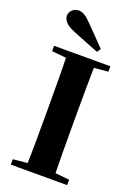

<svg xmlns="http://www.w3.org/2000/svg" viewBox="-182 -1063 802 1134"><g transform="rotate(20 218.5 -496.5)"><path d="M307 -823 291 -800Q248 -816 205.5 -833.5Q163 -851 120 -868Q80 -885 65.5 -904.5Q51 -924 51 -940Q51 -960 67 -976.5Q83 -993 108 -993Q125 -993 143 -983Q161 -973 186 -947Q215 -918 245.5 -886.5Q276 -855 307 -823ZM41 0V-34L202 -50H233L395 -34V0ZM130 0Q133 -86 133.5 -174Q134 -262 134 -351V-395Q134 -484 133.5 -571.5Q133 -659 130 -747H307Q305 -661 304.5 -572.5Q304 -484 304 -395V-352Q304 -264 304.5 -176Q305 -88 307 0ZM41 -713V-747H395V-713L233 -698H202Z"/></g></svg>

Font: Noto Serif JP ExtraLight Black
Style: Regular
Weight: 900
Version: Version 2.003-H1;hotconv 1.1.1;makeotfexe 2.6.0